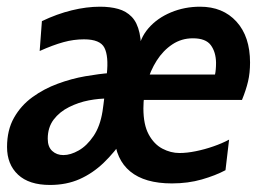

<svg xmlns="http://www.w3.org/2000/svg" viewBox="-30 -524 770 559"><path d="M284.5 -237Q259 -237.5 228.8 -231.8Q198.5 -226 171 -212.2Q143.5 -198.5 126.2 -175.8Q109 -153 109 -120Q109 -96.5 122 -84.5Q135 -72.5 154.5 -72.5Q175.5 -72.5 199.2 -86Q223 -99.5 242.2 -127.8Q261.5 -156 268.5 -200Q270 -208.5 271.2 -219.5Q272.5 -230.5 274.2 -244Q276 -257.5 277.8 -273.8Q279.5 -290 281 -308.5Q286.5 -360.5 274 -385Q261.5 -409.5 214.5 -409.5Q184.5 -409.5 154.5 -401.2Q124.5 -393 85.5 -375.5L92 -462.5Q136 -483.5 179 -494Q222 -504.5 261 -504.5Q291 -504.5 314.2 -498Q337.5 -491.5 353.5 -475Q369.5 -458.5 376.2 -428Q383 -397.5 380 -349.5L372 -372.5Q376.5 -412 402.2 -441.8Q428 -471.5 467.8 -488Q507.5 -504.5 552.5 -504.5Q619 -504.5 658.5 -461Q698 -417.5 698 -342Q698 -311.5 692.2 -287Q686.5 -262.5 674.5 -233H339L355.5 -307H596Q597.5 -313.5 598.2 -322.2Q599 -331 599 -341.5Q598.5 -372.5 583.8 -392.5Q569 -412.5 531.5 -412.5Q498.5 -412.5 471.8 -394.8Q445 -377 426.2 -347.5Q407.5 -318 397.5 -282Q387.5 -246 387.5 -208.5Q387.5 -161 403 -132.5Q418.5 -104 442.8 -91.2Q467 -78.5 492.5 -78.5Q514.5 -78.5 540.2 -83.8Q566 -89 591.2 -97.8Q616.5 -106.5 637 -117.5L626.5 -28.5Q597.5 -13 557.5 -1.5Q517.5 10 470.5 10Q391.5 10 349.2 -24.8Q307 -59.5 303 -126L331 -121Q303.5 -80.5 271.8 -50Q240 -19.5 201.8 -2.5Q163.5 14.5 115.5 14.5Q54.5 14.5 22.5 -15.5Q-9.5 -45.5 -9.5 -96Q-9.5 -145.5 10.8 -181.2Q31 -217 64.5 -241.2Q98 -265.5 138 -280.2Q178 -295 218.2 -302Q258.5 -309 291.5 -311.5Z"/></svg>

Font: Cabin SemiCondensedSemiBold
Style: Italic
Weight: 600
Width: 4
Italic angle: -10°
Designer: Pablo Impallari
Foundry: Pablo Impallari. http://www.impallari.com Igino Marini. http://www.ikern.com
Version: Version 3.001